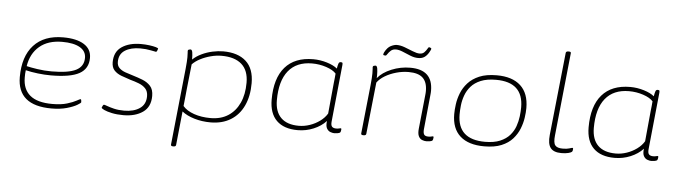

<svg xmlns="http://www.w3.org/2000/svg" viewBox="-54 -987 5034 1429"><g transform="rotate(5 2463.0 -272.0)"><path d="M345 6Q90 6 90 -207Q90 -361 167 -445Q244 -529 386 -529Q487 -529 542.5 -494Q598 -459 598 -394Q598 -313 531.5 -276Q465 -239 319 -239Q272 -239 221.5 -245Q171 -251 130 -261Q128 -248 127.5 -234Q127 -220 127 -206Q127 -119 181.5 -73.5Q236 -28 348 -28Q414 -28 458 -41.5Q502 -55 526.5 -68.5Q551 -82 555 -82Q559 -82 560.5 -74Q562 -66 562 -60Q562 -54 535 -38Q508 -22 459 -8Q410 6 345 6ZM322 -269Q447 -269 504 -298Q561 -327 561 -391Q561 -441 514.5 -468Q468 -495 382 -495Q277 -495 213 -441Q149 -387 134 -292Q162 -285 214.5 -277Q267 -269 322 -269Z M882 9Q834 9 796.5 1Q759 -7 738 -17Q717 -27 717 -33Q718 -38 723 -47Q728 -56 732 -56Q737 -56 757 -48.5Q777 -41 809.5 -33Q842 -25 885 -25Q957 -25 1001.5 -55.5Q1046 -86 1046 -147Q1046 -183 1026.5 -204Q1007 -225 976 -237Q945 -249 911 -258Q876 -269 843 -281.5Q810 -294 789.5 -316Q769 -338 769 -377Q769 -455 824.5 -492.5Q880 -530 967 -530Q1000 -530 1030 -526Q1060 -522 1079 -516.5Q1098 -511 1097 -506Q1096 -501 1092 -491.5Q1088 -482 1083 -482Q1079 -482 1044 -489.5Q1009 -497 964 -497Q895 -497 851 -469Q807 -441 807 -383Q807 -354 824.5 -337Q842 -320 870 -310Q898 -300 929 -291Q966 -280 1001.5 -266Q1037 -252 1060.5 -226Q1084 -200 1084 -152Q1084 -70 1027.5 -30.5Q971 9 882 9Z M1270 208Q1254 208 1255 196L1314 -373Q1317 -402 1318.5 -425.5Q1320 -449 1320 -461Q1320 -482 1319 -494Q1318 -506 1318 -509Q1318 -517 1325.5 -519.5Q1333 -522 1338 -522Q1349 -522 1352.5 -502.5Q1356 -483 1356 -448Q1383 -474 1422 -492.5Q1461 -511 1503 -520Q1545 -529 1582 -529Q1692 -529 1752.5 -474.5Q1813 -420 1813 -311Q1813 -214 1779.5 -142.5Q1746 -71 1683 -32.5Q1620 6 1533 6Q1469 6 1412 -11Q1355 -28 1319 -57L1293 196Q1292 208 1274 208ZM1530 -26Q1607 -26 1661.5 -61Q1716 -96 1745.5 -160Q1775 -224 1775 -311Q1775 -403 1723 -449Q1671 -495 1573 -495Q1533 -495 1491.5 -484Q1450 -473 1414.5 -454.5Q1379 -436 1356 -412L1336 -226Q1333 -198 1330 -164.5Q1327 -131 1323 -98Q1352 -64 1407 -45Q1462 -26 1530 -26Z M2184 7Q2081 7 2026.5 -46.5Q1972 -100 1972 -203Q1972 -362 2044.5 -445.5Q2117 -529 2255 -529Q2307 -529 2357.5 -513.5Q2408 -498 2435 -475Q2440 -504 2444.5 -514.5Q2449 -525 2459 -525H2462Q2472 -525 2473.5 -519.5Q2475 -514 2474 -504L2431 -80Q2428 -51 2438 -40.5Q2448 -30 2469 -30Q2483 -30 2490.5 -32.5Q2498 -35 2503 -35Q2508 -35 2508 -28Q2508 -21 2506 -13.5Q2504 -6 2501 -3Q2497 1 2483 3.5Q2469 6 2458 6Q2446 6 2429 0Q2412 -6 2401.5 -24.5Q2391 -43 2396 -80Q2359 -40 2302.5 -16.5Q2246 7 2184 7ZM2190 -26Q2231 -26 2272 -40Q2313 -54 2347 -79Q2381 -104 2400 -136L2422 -367Q2424 -381 2426 -402.5Q2428 -424 2429 -437Q2406 -463 2355 -480Q2304 -497 2249 -497Q2133 -497 2072 -421.5Q2011 -346 2011 -202Q2011 -116 2056.5 -71Q2102 -26 2190 -26Z M3147 6Q3131 6 3114 -0.5Q3097 -7 3087.5 -26.5Q3078 -46 3082 -84L3108 -335Q3109 -343 3109.5 -351.5Q3110 -360 3110 -367Q3110 -432 3076.5 -464Q3043 -496 2970 -496Q2924 -496 2878 -483Q2832 -470 2795 -448Q2758 -426 2737 -397L2696 -10Q2695 2 2677 2H2673Q2657 2 2658 -10L2696 -373Q2699 -402 2700.5 -425.5Q2702 -449 2702 -461Q2702 -482 2701 -494Q2700 -506 2700 -509Q2700 -517 2707.5 -519.5Q2715 -522 2720 -522Q2731 -522 2734.5 -502.5Q2738 -483 2738 -447Q2738 -437 2737 -430Q2773 -474 2840 -501.5Q2907 -529 2980 -529Q3148 -529 3148 -372Q3148 -365 3147.5 -356.5Q3147 -348 3146 -340L3120 -80Q3118 -55 3125.5 -42.5Q3133 -30 3158 -30Q3172 -30 3179.5 -32.5Q3187 -35 3192 -35Q3197 -35 3197 -28Q3197 -21 3195 -13.5Q3193 -6 3190 -3Q3186 1 3172 3.5Q3158 6 3147 6ZM2788 -603Q2783 -603 2776.5 -604Q2770 -605 2770 -609Q2770 -611 2771.5 -616.5Q2773 -622 2775 -626Q2795 -664 2820.5 -676.5Q2846 -689 2865 -689Q2893 -689 2925 -677Q2957 -665 2987.5 -652.5Q3018 -640 3039 -640Q3061 -640 3074 -653.5Q3087 -667 3094 -680Q3101 -693 3105 -693Q3111 -693 3117 -689.5Q3123 -686 3123 -683Q3123 -680 3120 -673.5Q3117 -667 3109 -653Q3095 -630 3077 -618Q3059 -606 3031 -606Q3002 -606 2971.5 -618.5Q2941 -631 2912.5 -643Q2884 -655 2861 -655Q2838 -655 2823.5 -642Q2809 -629 2801 -616Q2793 -603 2788 -603Z M3578 6Q3460 6 3397.5 -50Q3335 -106 3335 -214Q3335 -246 3340.5 -287Q3346 -328 3362.5 -370.5Q3379 -413 3411.5 -449Q3444 -485 3496 -507Q3548 -529 3626 -529Q3742 -529 3804 -472Q3866 -415 3866 -305Q3866 -273 3860 -232Q3854 -191 3837.5 -149.5Q3821 -108 3789.5 -72.5Q3758 -37 3706.5 -15.5Q3655 6 3578 6ZM3581 -28Q3648 -28 3693 -47Q3738 -66 3765 -97Q3792 -128 3805 -165Q3818 -202 3822.5 -239.5Q3827 -277 3827 -307Q3827 -495 3623 -495Q3555 -495 3509.5 -476Q3464 -457 3437 -426Q3410 -395 3396.5 -357.5Q3383 -320 3379 -283Q3375 -246 3375 -216Q3375 -28 3581 -28Z M4154 6Q4096 6 4073 -24.5Q4050 -55 4057 -121L4122 -740Q4124 -752 4141 -752H4145Q4162 -752 4160 -740L4096 -121Q4090 -66 4105 -47Q4120 -28 4161 -28Q4193 -28 4211 -34Q4229 -40 4234 -40Q4239 -40 4239 -33Q4239 -17 4232 -10Q4227 -5 4206.5 0.5Q4186 6 4154 6Z M4552 7Q4449 7 4394.5 -46.5Q4340 -100 4340 -203Q4340 -362 4412.5 -445.5Q4485 -529 4623 -529Q4675 -529 4725.5 -513.5Q4776 -498 4803 -475Q4808 -504 4812.5 -514.5Q4817 -525 4827 -525H4830Q4840 -525 4841.5 -519.5Q4843 -514 4842 -504L4799 -80Q4796 -51 4806 -40.5Q4816 -30 4837 -30Q4851 -30 4858.5 -32.5Q4866 -35 4871 -35Q4876 -35 4876 -28Q4876 -21 4874 -13.5Q4872 -6 4869 -3Q4865 1 4851 3.5Q4837 6 4826 6Q4814 6 4797 0Q4780 -6 4769.5 -24.5Q4759 -43 4764 -80Q4727 -40 4670.5 -16.5Q4614 7 4552 7ZM4558 -26Q4599 -26 4640 -40Q4681 -54 4715 -79Q4749 -104 4768 -136L4790 -367Q4792 -381 4794 -402.5Q4796 -424 4797 -437Q4774 -463 4723 -480Q4672 -497 4617 -497Q4501 -497 4440 -421.5Q4379 -346 4379 -202Q4379 -116 4424.5 -71Q4470 -26 4558 -26Z"/></g></svg>

Font: Asap Expanded Expanded Thin
Style: Italic
Weight: 100
Width: 7
Italic angle: -6°
Designer: Pablo Cosgaya
Foundry: Omnibus-Type
Version: Version 3.001; ttfautohint (v1.8.4.7-5d5b)